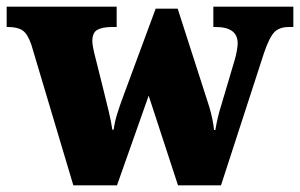

<svg xmlns="http://www.w3.org/2000/svg" viewBox="-26 -556 900 576"><path d="M68 -422Q57 -454 42 -464.5Q27 -475 -2 -475H-6V-536H324V-475H311Q281 -475 266 -466.5Q251 -458 251 -433Q251 -425 253.5 -412Q256 -399 259 -388L284 -288Q293 -252 300.5 -220.5Q308 -189 311 -167H315Q318 -190 325.5 -214Q333 -238 340 -257L441 -530H507L602 -235Q607 -218 611 -199Q615 -180 616 -166H620Q624 -189 628 -205.5Q632 -222 638 -241L678 -376Q682 -389 684.5 -403.5Q687 -418 687 -426Q687 -475 621 -475H614V-536H854V-475H841Q812 -475 797 -459.5Q782 -444 766 -397L637 0H508L420 -269L325 0H194Z"/></svg>

Font: Noto Serif Myanmar Black
Style: Regular
Weight: 900
Designer: Ben Mitchell and the Monotype Design Team
Foundry: Monotype Imaging Inc.
Version: Version 2.106; ttfautohint (v1.8.4.7-5d5b)